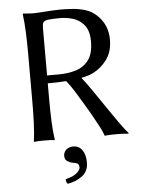

<svg xmlns="http://www.w3.org/2000/svg" viewBox="-61 -739 758 1028"><g transform="rotate(-5 318.0 -224.5)"><path d="M201.2 -303.2V-212.4Q201.2 -152.8 203.4 -99.1Q205.6 -45.4 212.4 0L210 2.9Q200.2 1 182.6 0.5Q165 0 155.8 0Q146.5 0 128.9 0.5Q111.3 1 102.1 2.9L100.1 0Q106 -43.5 108.2 -98.1Q110.4 -152.8 110.4 -212.4V-471.7Q110.4 -531.2 108.2 -584.7Q106 -638.2 100.1 -683.6L102.1 -687Q111.3 -686 128.9 -684.8Q146.5 -683.6 155.8 -683.6Q171.9 -683.6 200.9 -685.8Q230 -688 258.1 -689.5Q286.1 -690.9 299.3 -690.9Q333 -690.9 368.9 -688.5Q404.8 -686 438.2 -675.3Q471.7 -664.6 497.6 -640.1Q553.2 -587.4 553.2 -507.8Q553.2 -442.9 522 -400.6Q490.7 -358.4 447.3 -336.9Q437 -331.5 420.9 -326.4Q404.8 -321.3 383.3 -316.9Q409.2 -284.2 439.9 -239.3Q470.7 -194.3 502 -148.2Q533.2 -102.1 561.3 -62.3Q589.4 -22.5 609.9 0L607.4 2.9Q591.8 1 575.7 0.5Q559.6 0 543.9 0Q528.8 0 511.7 0.5Q494.6 1 480.5 2.9Q475.1 -15.1 458 -47.9Q440.9 -80.6 419.7 -118.2Q398.4 -155.8 379.4 -186.5Q359.4 -219.2 340.8 -249.5Q322.3 -279.8 300.3 -306.6Q257.8 -303.2 201.2 -303.2ZM300.3 -645.5Q252 -645.5 231.4 -642.3Q210.9 -639.2 206.1 -629.6Q201.2 -620.1 201.2 -598.6V-345.7H262.7Q314.5 -345.7 356.9 -358.9Q399.4 -372.1 425.3 -407Q451.2 -441.9 451.2 -506.8Q451.2 -564 427 -594Q402.8 -624 367.9 -634.8Q333 -645.5 300.3 -645.5ZM307.6 45.4Q337.9 45.4 355.5 70.3Q373 95.2 373 136.7Q373 184.1 339.8 209.2Q306.6 234.4 260.7 241.7Q252 233.4 252 216.3Q291.5 207.5 311.5 190.7Q331.5 173.8 331.5 160.2Q331.5 144.5 322.5 138.9Q313.5 133.3 299.3 132.3Q285.2 130.4 270 121.3Q254.9 112.3 254.9 91.3Q254.9 71.8 269.5 58.6Q284.2 45.4 307.6 45.4Z"/></g></svg>

Font: Kurinto Seri
Style: Regular
Weight: 400
Designer: Kurinto was developed by Clint Goss from a range of fonts that are compatible with the SIL Open Font License Version 1.1
Foundry: Clinton F. Goss
Version: Version 2.196; July 25, 2020